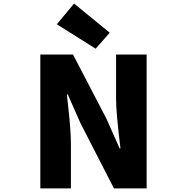

<svg xmlns="http://www.w3.org/2000/svg" viewBox="-20 -1047 1040 1067"><path d="M204.1 0V-744.1H385.7L571.3 -387.7L644.5 -222.7H649.4Q625 -419.9 625 -498V-744.1H794.9V0H613.3L428.7 -359.4L356.4 -522.5H351.6Q353.5 -504.9 360.4 -441.4Q367.2 -377.9 370.6 -332.5Q374 -287.1 374 -247.1V0ZM511.7 -776.4 295.9 -912.1 391.6 -1027.3 589.8 -865.2Z"/></svg>

Font: Gen Shin Gothic Monospace Heavy
Style: Bold
Weight: 800
Designer: [Source Han Sans]
Ryoko NISHIZUKA  (kana & ideographs); Paul D. Hunt (Latin, Greek & Cyrillic); Wenlong ZHANG  (bopomofo
Version: Version 1.002.20150607